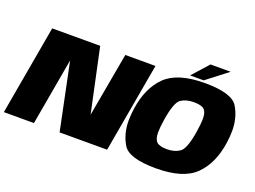

<svg xmlns="http://www.w3.org/2000/svg" viewBox="-156 -1087 1805 1361"><g transform="rotate(20 746.0 -406.0)"><path d="M82 -675H444L547 -193L633.5 -675H861L742 0H383.5L279 -505L190 0H-37Z M1111.5 6Q906.5 6 860.5 -70.8Q814.5 -147.5 814.5 -246Q814.5 -288.5 821.5 -337.5Q845 -501 936.2 -591Q1027.5 -681 1232.5 -681Q1437.5 -681 1483.5 -604.5Q1529.5 -528 1529.5 -429.5Q1529.5 -387 1522.5 -337.5Q1499 -174.5 1407.8 -84.2Q1316.5 6 1111.5 6ZM1138.5 -148Q1195.5 -148 1234.5 -174.8Q1273.5 -201.5 1295 -337.5Q1305 -399.5 1305 -438.5Q1305 -487.5 1283.8 -507.2Q1262.5 -527 1205.5 -527Q1148.5 -527 1109.8 -501.8Q1071 -476.5 1049 -337.5Q1039.5 -277 1039.5 -238.5Q1039.5 -189.5 1060.5 -168.8Q1081.5 -148 1138.5 -148ZM1224 -818.5H1376L1217 -696H1114.5Z"/></g></svg>

Font: Rudi
Style: Regular
Weight: 400
Italic angle: -10°
Designer: Tyler Finck
Foundry: Etcetera Type Company
Version: Version 1.111; ttfautohint (v1.8.4)